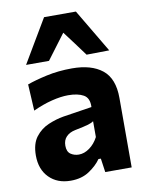

<svg xmlns="http://www.w3.org/2000/svg" viewBox="-88 -838 697 912"><g transform="rotate(-10 261.0 -381.5)"><path d="M179 12Q114.5 12 75.2 -27.8Q36 -67.5 36 -134.5Q36 -191 61.2 -223.8Q86.5 -256.5 123.8 -272.2Q161 -288 197 -294L336 -315.5Q338 -359 310.5 -374.5Q283 -390 236 -390Q201.5 -390 157.2 -379Q113 -368 65.5 -346L58.5 -473.5Q95.5 -487 153 -499.8Q210.5 -512.5 276.5 -512.5Q370 -512.5 422.2 -470.8Q474.5 -429 474.5 -335V0H347L337.5 -66.5H326Q306 -37.5 269.2 -12.8Q232.5 12 179 12ZM238.5 -103.5Q265 -103.5 290.2 -121.8Q315.5 -140 332 -171.5V-248Q323 -241 305.5 -235.8Q288 -230.5 240.5 -221Q213.5 -215.5 197.8 -199.2Q182 -183 182 -156Q182 -127 199.2 -115.2Q216.5 -103.5 238.5 -103.5ZM356.5 -564.5Q334 -595 311.5 -625.5Q288.5 -655.5 265.5 -686.5Q243 -656 220.5 -626.5Q198 -596.5 175.5 -566.5H65Q95.5 -618 126.5 -670.5Q157.5 -722.5 188.5 -775H342Q373.5 -722.5 404.2 -670.2Q435 -618 466 -566Z"/></g></svg>

Font: Heraclito
Style: Bold
Weight: 700
Designer: Kostas Bartsokas (font) & Cristiano Sobral (main changes)
Foundry: Kostas Bartsokas (font) & Cristiano Sobral (main changes)
Version: Version 1.00;July 8, 2020;FontCreator 13.0.0.2655 64-bit